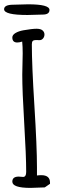

<svg xmlns="http://www.w3.org/2000/svg" viewBox="-41 -895 272 913"><path d="M0 -1.5ZM22.5 -872.6 92.8 -874.5Q194.3 -874.5 194.3 -847.7Q194.3 -825.7 162.1 -825.7L89.8 -823.7Q-21.5 -823.7 -21.5 -851.1Q-21.5 -872.6 22.5 -872.6ZM147 -704.1 129.4 -704.6Q119.6 -704.6 115 -700.4Q110.4 -696.3 110.4 -684.1Q110.4 -586.4 122.6 -391.6Q134.8 -196.8 134.8 -99.1V-60.5Q145 -62 155.3 -62Q196.8 -62 196.8 -26.9V-21L171.9 -3.9L104 -1.5Q17.6 -1.5 17.6 -31.2Q17.6 -55.2 47.9 -55.2L68.8 -53.7Q83.5 -53.7 83.5 -77.1Q83.5 -154.3 74.2 -308.3Q64.9 -462.4 64.9 -539.6L66.9 -641.6Q66.9 -673.8 64.5 -697.3Q51.3 -692.9 41 -692.9Q17.6 -692.9 17.6 -716.8Q17.6 -729 32.7 -738Q47.9 -747.1 70.3 -751Q112.3 -758.3 132.6 -758.3Q152.8 -758.3 161.6 -750.2Q170.4 -742.2 170.4 -731.2Q170.4 -720.2 163.8 -712.2Q157.2 -704.1 147 -704.1Z"/></svg>

Font: Amatic
Style: Bold
Weight: 700
Width: 3
Version: Version 2.000; ttfautohint (v0.92-dirty) -l 8 -r 50 -G 50 -x